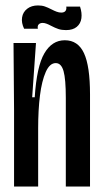

<svg xmlns="http://www.w3.org/2000/svg" viewBox="-20 -686 378 706"><path d="M31.7 -281 29.7 -528H112.3L98.3 -328.3H107.7Q115 -442 143.2 -490Q171.3 -538 218.3 -538Q266.7 -538 288.8 -490.5Q311 -443 311 -339.3V0H222V-326Q222 -395 213.7 -424.5Q205.3 -454 185 -454Q162.7 -454 148.2 -421.2Q133.7 -388.3 127 -335.2Q120.3 -282 120.3 -213.3V0H31.7ZM166.7 -591.7Q159 -596 151.3 -598.8Q143.7 -601.7 137 -601.7Q127 -601.7 122 -596Q117 -590.3 119.3 -580.3H68.7Q58 -602.3 61.2 -622Q64.3 -641.7 80 -653.8Q95.7 -666 119.7 -666Q134 -666 144.7 -662.3Q155.3 -658.7 171 -650.7Q179.3 -646.3 188.2 -643Q197 -639.7 205 -639.7Q216 -639.7 220.7 -645.7Q225.3 -651.7 223.7 -661.7H274.3Q282 -638.3 279.3 -618.8Q276.7 -599.3 262.3 -587.3Q248 -575.3 222.7 -575.3Q206.7 -575.3 194.7 -579.3Q182.7 -583.3 166.7 -591.7Z"/></svg>

Font: Bricolage Grotesque 96pt Condensed ExBd
Style: Regular
Weight: 800
Width: 3
Designer: Mathieu Triay
Foundry: Atelier Triay
Version: Version 1.001;Glyphs 3.2 (3207)